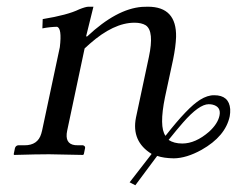

<svg xmlns="http://www.w3.org/2000/svg" viewBox="-20 -462 710 575"><path d="M425.8 -291Q442.4 -368.7 416.5 -386.2Q403.8 -394 382.8 -394Q320.3 -394 248.5 -330.6Q240.7 -323.7 233.4 -316.9L181.2 -70.8Q172.9 -31.2 204.6 -27.3Q210 -26.9 214.8 -26.9H228.5Q235.4 -24.9 234.9 -19L231 0L228.5 2Q227.5 2 127 0Q90.8 0 22.5 2L21 0L24.9 -19Q27.8 -26.4 34.7 -26.9H53.7Q93.3 -26.9 103.5 -61.5Q105 -66.4 106 -70.8L159.2 -320.8Q166 -378.4 150.4 -381.8Q128.9 -381.3 106.9 -377L107.9 -404.8Q182.6 -417 217.3 -434.1Q236.8 -441.9 245.1 -441.9H259.8L237.8 -353H241.2Q329.1 -435.5 405.3 -441.4Q414.1 -441.9 422.9 -441.9Q509.3 -441.9 507.3 -351.1Q506.3 -322.8 498.5 -284.2L474.1 -170.9Q456.1 -82.5 475.6 -55.2Q542.5 -140.6 579.1 -163.1Q601.6 -177.2 621.6 -176.8Q666 -176.8 669.4 -135.3Q669.9 -124.5 668 -113.8Q655.3 -53.7 583.5 -13.2Q538.6 11.7 500.5 12.2Q470.2 11.7 450.7 4.9L385.3 92.8L368.2 84L434.1 -1Q373 -38.6 387.2 -109.9ZM484.9 -43Q501 -32.2 525.9 -32.2Q565.4 -32.2 606 -67.4Q631.8 -90.8 637.2 -115.2Q643.1 -142.6 615.7 -148.9Q609.9 -149.9 605 -149.9Q576.2 -149.9 528.3 -95.2Q510.3 -74.7 484.9 -43Z"/></svg>

Font: Linux Biolinum Capitals O
Style: Italic Samll Caps
Weight: 400
Italic angle: -12°
Designer: Philipp H. Poll
Foundry: Philipp H. Poll
Version: Version 0.6.2